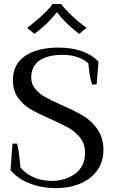

<svg xmlns="http://www.w3.org/2000/svg" viewBox="-20 -954 585 984"><path d="M119 -812Q151 -834 190 -869.5Q229 -905 250 -934H293Q314 -905 353 -869Q392 -833 424 -812L386 -780Q356 -802 324.5 -832.5Q293 -863 274 -889H269Q250 -863 218 -832.5Q186 -802 156 -780ZM34 -82 44 -218H67Q76 -193 85 -95Q111 -64 152 -45.5Q193 -27 245 -27Q316 -27 366 -64.5Q416 -102 416 -170Q416 -215 392 -246.5Q368 -278 333 -298Q298 -318 239 -344Q175 -372 137 -394Q99 -416 72.5 -452.5Q46 -489 46 -543Q46 -625 109 -667.5Q172 -710 279 -710Q416 -710 485 -638L475 -521H452Q439 -558 433 -629Q410 -650 376.5 -661.5Q343 -673 302 -673Q222 -673 181 -643Q140 -613 140 -556Q140 -523 160.5 -498.5Q181 -474 211.5 -456.5Q242 -439 295 -416Q364 -386 406.5 -360.5Q449 -335 479.5 -291.5Q510 -248 510 -184Q510 -125 478.5 -81Q447 -37 392 -13.5Q337 10 268 10Q190 10 128.5 -15.5Q67 -41 34 -82Z"/></svg>

Font: Trirong
Style: Regular
Weight: 400
Designer: Katatrad Team
Foundry: CadsonDemak
Version: Version 1.001